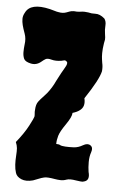

<svg xmlns="http://www.w3.org/2000/svg" viewBox="-53 -762 499 817"><g transform="rotate(5 196.0 -354.0)"><path d="M32.2 -142.6Q65.4 -183.6 83 -217.3Q100.6 -251 101.6 -256.8Q102.5 -262.7 101.6 -270Q100.6 -277.3 101.6 -286.1Q102.5 -309.6 111.8 -321.8Q121.1 -334 129.4 -342.3Q137.7 -350.6 146.5 -361.3Q167 -386.7 180.7 -417Q200.2 -455.1 212.4 -475.1Q224.6 -495.1 218.8 -501.5Q212.9 -507.8 207.5 -506.8Q202.1 -505.9 195.3 -503.9Q170.9 -500 153.3 -504.9Q135.7 -509.8 127.4 -504.9Q119.1 -500 111.3 -493.2Q90.8 -475.6 66.4 -481Q42 -486.3 36.6 -498.5Q31.2 -510.7 31.2 -526.4Q31.2 -542 33.2 -558.6Q37.1 -584 29.3 -605.5Q21.5 -627 18.1 -640.6Q14.6 -654.3 14.6 -667.5Q14.6 -680.7 22.5 -694.3Q43.9 -738.3 127 -718.8Q139.6 -715.8 148.4 -712.9Q157.2 -710 165 -709Q183.6 -705.1 198.7 -710.9Q213.9 -716.8 219.2 -717.8Q224.6 -718.8 229.5 -718.8Q245.1 -716.8 256.3 -718.8Q267.6 -720.7 275.9 -720.2Q284.2 -719.7 291 -718.8Q306.6 -714.8 321.3 -715.8Q340.8 -716.8 361.3 -699.2Q370.1 -687.5 368.7 -669.4Q367.2 -651.4 370.1 -634.3Q373 -617.2 372.1 -609.4Q371.1 -601.6 369.1 -593.8Q365.2 -568.4 365.2 -551.8Q365.2 -535.2 366.7 -525.9Q368.2 -516.6 369.1 -509.8Q373 -494.1 371.1 -474.6Q363.3 -438.5 306.6 -353.5Q315.4 -317.4 291 -300.8Q281.2 -293 261.7 -287.1Q261.7 -270.5 238.3 -236.8Q214.8 -203.1 209.5 -184.6Q204.1 -166 204.1 -149.4Q215.8 -149.4 221.2 -146Q226.6 -142.6 243.7 -141.6Q260.7 -140.6 279.8 -141.6Q298.8 -142.6 317.9 -153.8Q336.9 -165 349.6 -156.2Q362.3 -147.5 355.5 -127.9Q348.6 -108.4 348.6 -85Q348.6 -61.5 351.6 -43Q361.3 -7.8 336.9 -1Q330.1 2 320.8 0.5Q311.5 -1 301.8 -2Q274.4 -6.8 261.2 -2Q248 2.9 235.4 2.4Q222.7 2 211.9 0Q178.7 -5.9 166 -2.9Q153.3 0 142.1 4.9Q130.9 9.8 119.1 13.7Q89.8 21.5 69.8 13.2Q49.8 4.9 44.4 -11.2Q39.1 -27.3 38.1 -46.4Q37.1 -65.4 38.6 -85Q40 -104.5 39.1 -116.7Q38.1 -128.9 32.2 -142.6Z"/></g></svg>

Font: Creepster Caps
Style: Regular
Weight: 400
Designer: Font Diner, Inc
Foundry: Font Diner, Inc
Version: Version 1.000